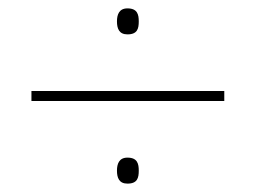

<svg xmlns="http://www.w3.org/2000/svg" viewBox="-20 -582 610 458"><path d="M284 -500C308 -500 311 -514 311 -531C311 -547 308 -562 284 -562C264 -562 259 -547 259 -531C259 -514 264 -500 284 -500ZM55 -341H515V-365H55ZM284 -144C308 -144 311 -158 311 -175C311 -191 308 -206 284 -206C264 -206 259 -191 259 -175C259 -158 264 -144 284 -144Z"/></svg>

Font: Noto Sans Arabic UI Th
Style: Regular
Weight: 100
Designer: Monotype Design Team, Nadine Chahine and Nizar Qandah
Foundry: Monotype Imaging Inc.
Version: Version 2.010